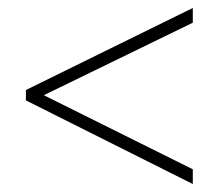

<svg xmlns="http://www.w3.org/2000/svg" viewBox="-20 -600 550 482"><path d="M464 -138 45 -348V-374L464 -580V-543L90 -361L464 -175Z"/></svg>

Font: Noto Sans Gujarati SemiCondensed ExtraLight
Style: Regular
Weight: 200
Width: 4
Designer: Jelle Bosma - Monotype Design Team, Universal Thirst
Foundry: Monotype Imaging Inc.
Version: Version 2.106; ttfautohint (v1.8.4.7-5d5b)